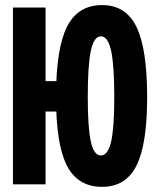

<svg xmlns="http://www.w3.org/2000/svg" viewBox="-20 -723 626 753"><path d="M380.4 9.8Q285.1 9.8 242.4 -73.5Q199.7 -156.7 199.7 -341.8Q199.7 -531.7 242.4 -617.4Q285.1 -703.1 380.4 -703.1Q473.6 -703.1 515.3 -617.4Q557.1 -531.7 557.1 -341.8Q557.1 -156.7 515.3 -73.5Q473.6 9.8 380.4 9.8ZM30.8 0V-693.4H158.7V0ZM79.1 -285.6V-404.8H240.7V-285.6ZM375.5 -113.3Q403.3 -113.3 415.8 -167.4Q428.2 -221.6 428.2 -341.8Q428.2 -467.3 415.8 -523.9Q403.3 -580.6 375.5 -580.6Q348.4 -580.6 336.3 -523.9Q324.2 -467.3 324.2 -341.8Q324.2 -221.6 336.3 -167.4Q348.4 -113.3 375.5 -113.3Z"/></svg>

Font: Cascadia Code
Style: Regular
Weight: 400
Monospace: yes
Designer: Aaron Bell
Foundry: Saja Typeworks
Version: Version 2106.017